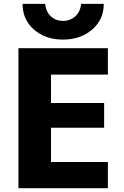

<svg xmlns="http://www.w3.org/2000/svg" viewBox="-20 -982 648 1002"><path d="M76.2 0V-730.5H543V-592.8H246.1V-444.3H523.4V-315.4H246.1V-136.7H543V0ZM97.7 -961.9H215.8Q219.7 -920.9 245.1 -897Q270.5 -873 308.6 -873Q346.7 -873 373 -897Q399.4 -920.9 403.3 -961.9H521.5Q521.5 -879.9 460.9 -827.6Q400.4 -775.4 308.6 -775.4Q216.8 -775.4 157.2 -827.6Q97.7 -879.9 97.7 -961.9Z"/></svg>

Font: GenEi M Gothic v2 Heavy
Style: Regular
Weight: 800
Version: Version 2.0